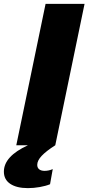

<svg xmlns="http://www.w3.org/2000/svg" viewBox="-81 -749 456 990"><path d="M154 -729H355L204 0Q157 30 134 54.5Q111 79 111 101Q111 116 121 124Q131 132 149 132Q170 132 191 123L177 201Q155 210 124 215.5Q93 221 63 221Q5 221 -28 199Q-61 177 -61 136Q-61 57 63 0H3Z"/></svg>

Font: Mona Sans Black
Style: Italic
Weight: 900
Italic angle: -11.7°
Designer: Deni Anggara
Foundry: GitHub
Version: Version 2.000